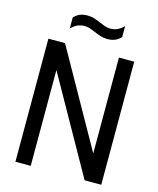

<svg xmlns="http://www.w3.org/2000/svg" viewBox="-134 -1022 917 1115"><g transform="rotate(15 325.0 -464.5)"><path d="M67 0V-740H167L512 -126.5H491V-740H583V0H483L138 -613.5H159V0ZM397.5 -826.5Q375 -826.5 355.2 -833Q335.5 -839.5 317.5 -847.5Q301 -854.5 285 -860Q269 -865.5 252 -865.5Q227 -865.5 208.2 -856.5Q189.5 -847.5 171.5 -829V-895Q186.5 -912 206.2 -920.5Q226 -929 252.5 -929Q275 -929 294.8 -922.5Q314.5 -916 332.5 -908Q349 -901 365.2 -895.2Q381.5 -889.5 398 -889.5Q423 -889.5 442 -898.8Q461 -908 478.5 -926V-860Q464 -843.5 444 -835Q424 -826.5 397.5 -826.5Z"/></g></svg>

Font: Encode Sans SC Condensed Medium
Style: Regular
Weight: 500
Width: 3
Designer: Multiple Designers
Foundry: Impallari Type
Version: Version 3.002